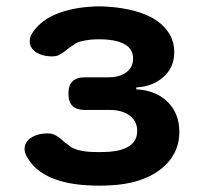

<svg xmlns="http://www.w3.org/2000/svg" viewBox="-20 -578 640 606"><path d="M87 -481Q112 -515 158.5 -534Q205 -553 268 -557Q281 -558 293.5 -558Q306 -558 318 -557Q366 -554 405 -543.5Q444 -533 471.5 -515Q499 -497 514.5 -471.5Q530 -446 530 -413Q530 -366 496.5 -335.5Q463 -305 410 -302V-296Q472 -293 509 -256.5Q546 -220 546 -162Q546 -124 530 -94Q514 -64 485 -42Q456 -20 415.5 -7.5Q375 5 326 7Q310 8 293 8Q276 8 260 7Q192 4 143 -16.5Q94 -37 70 -75Q58 -92 57.5 -106.5Q57 -121 65.5 -132Q74 -143 91 -150Q108 -157 131 -157Q142 -157 150 -153.5Q158 -150 165 -145Q172 -140 179.5 -133Q187 -126 195 -121Q206 -111 222 -106Q238 -101 260 -99Q276 -98 293 -98Q310 -98 326 -99Q366 -102 389.5 -118Q413 -134 413 -165Q413 -195 389.5 -213Q366 -231 326 -231H248Q222 -231 209 -243.5Q196 -256 196 -282Q196 -309 209 -321.5Q222 -334 248 -334H321Q358 -334 379 -350Q400 -366 400 -393Q400 -421 378 -435.5Q356 -450 318 -453Q306 -454 293.5 -454Q281 -454 268 -453Q249 -451 235 -447.5Q221 -444 212 -436Q202 -430 194.5 -424Q187 -418 179.5 -412.5Q172 -407 164 -403.5Q156 -400 146 -400Q122 -400 105.5 -407Q89 -414 81 -425Q73 -436 74 -451Q75 -466 87 -481Z"/></svg>

Font: Maple Mono NL
Style: Bold
Weight: 700
Monospace: yes
Designer: subframe7536
Version: Version 7.000